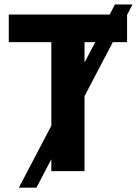

<svg xmlns="http://www.w3.org/2000/svg" viewBox="-20 -780 624 875"><path d="M414.1 -587.9 365.2 -495.1V-587.9ZM213.9 -54.2V0H365.2V-341.8L494.1 -587.9H559.1V-711.9L584 -759.8H503.9L480 -713.9H20V-587.9H213.9V-207L65.9 75.2H146Z"/></svg>

Font: Noto Reveo Sans
Style: Bold
Weight: 700
Designer: Monotype Design team
Foundry: Monotype Imaging Inc.
Version: Version 1.04